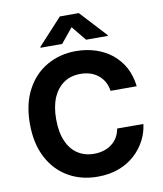

<svg xmlns="http://www.w3.org/2000/svg" viewBox="-101 -1035 954 1125"><g transform="rotate(-10 376.0 -472.5)"><path d="M705.1 -472.7H549.3Q544.9 -502.9 531.7 -526.9Q519 -549.8 498 -566.9Q478 -583.5 451.2 -592.3Q423.8 -601.1 392.6 -601.1Q335.4 -601.1 294.4 -573.7Q252 -544.4 229.5 -492.7Q206.5 -438.5 206.5 -363.8Q206.5 -285.6 230 -232.9Q252.4 -180.2 294.9 -152.8Q336.4 -126 391.6 -126Q421.9 -126 449.2 -134.3Q476.1 -142.6 496.1 -158.2Q516.6 -173.3 530.8 -196.8Q544.4 -220.2 549.3 -248.5L705.1 -248Q699.2 -197.3 675.3 -151.9Q650.4 -104 610.8 -68.8Q569.3 -31.2 515.1 -11.2Q460 9.8 389.2 9.8Q291.5 9.8 215.3 -34.2Q138.7 -78.1 94.7 -161.6Q50.3 -246.1 50.3 -363.8Q50.3 -481.9 95.2 -565.9Q139.6 -649.4 216.8 -693.4Q293.9 -737.3 389.2 -737.3Q451.2 -737.3 506.8 -719.2Q561 -701.2 602.5 -668Q646 -631.8 671.4 -585Q697.8 -535.6 705.1 -472.7ZM589.4 -792.5H460.4L389.2 -879.4L317.9 -792.5H189V-797.4L332.5 -953.6H445.3L589.4 -797.4Z"/></g></svg>

Font: My Font
Style: Bold
Weight: 500
Designer: Rasmus Andersson
Foundry: rsms
Version: Version 0.001